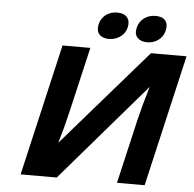

<svg xmlns="http://www.w3.org/2000/svg" viewBox="-60 -977 1048 1038"><g transform="rotate(5 464.0 -458.5)"><path d="M90 0 255 -714H406L324 -361L301 -269L278 -188L735 -714H928L763 0H613L694 -350Q711 -422 744 -532L286 0ZM501 -771Q466 -771 449 -790.5Q432 -810 439 -844Q447 -878 473 -897.5Q499 -917 535 -917Q571 -917 588 -897Q605 -877 598 -844Q591 -811 564 -791Q537 -771 501 -771ZM804 -844Q797 -811 770.5 -791Q744 -771 709 -771Q674 -771 656 -790.5Q638 -810 646 -844Q654 -878 680.5 -897.5Q707 -917 743 -917Q779 -917 795.5 -897.5Q812 -878 804 -844Z"/></g></svg>

Font: Passageway
Style: BdIt
Weight: 700
Foundry: Ascender Corporation
Version: Version 1.11